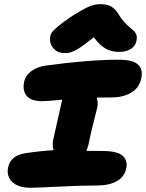

<svg xmlns="http://www.w3.org/2000/svg" viewBox="-20 -949 694 913"><path d="M285.2 -696.8Q254.9 -696.8 235.4 -717.5Q215.8 -738.3 217.8 -768.1Q218.8 -781.7 224.9 -792.2Q231 -802.7 254.9 -823Q278.8 -843.3 326.2 -875Q378.4 -907.2 404.1 -918.2Q429.7 -929.2 458 -929.2Q490.2 -929.2 510 -917.2Q529.8 -905.3 543.9 -880.9Q555.7 -860.8 570.6 -844.7Q585.4 -828.6 596.2 -819.8Q606.9 -811 616.2 -802Q625.5 -793 628.9 -781.7Q632.3 -770.5 628.9 -754.9Q624.5 -730.5 601.8 -716.3Q579.1 -702.1 548.8 -702.1Q510.7 -702.1 482.9 -717.5Q455.1 -732.9 425.8 -772Q392.1 -744.6 369.6 -728.8Q347.2 -712.9 331.3 -706.1Q315.4 -699.2 307.4 -698Q299.3 -696.8 285.2 -696.8ZM125 -56.2Q67.4 -56.2 39.1 -83Q10.7 -109.9 18.1 -150.9Q29.8 -209.5 99.1 -220.2Q172.4 -231.4 234.9 -234.9Q227.5 -256.8 232.9 -284.2Q239.3 -315.4 252.7 -372.1Q266.1 -428.7 270 -449.2Q274.9 -471.2 275.9 -475.1Q200.7 -467.8 183.1 -467.8Q127.4 -467.8 107.2 -492.7Q86.9 -517.6 94.2 -557.1Q100.6 -589.8 129.2 -610.8Q157.7 -631.8 198.2 -637.2Q401.9 -665 545.9 -665Q611.3 -665 636 -642.3Q660.6 -619.6 651.9 -577.1Q642.6 -531.2 604 -508.5Q565.4 -485.8 512.2 -485.8Q499 -485.8 475.1 -485.4Q451.2 -484.9 439.9 -484.9Q447.3 -463.9 442.9 -439.9Q440.4 -428.2 426.3 -372.8Q412.1 -317.4 403.8 -275.9Q399.9 -252 390.1 -231.9Q413.1 -231 469.2 -231Q506.3 -231 531 -224.1Q555.7 -217.3 566.2 -205.8Q576.7 -194.3 580.6 -179.4Q584.5 -164.6 580.1 -147.9Q571.8 -107.9 535.4 -87.4Q499 -66.9 440.9 -66.9Q361.3 -66.9 258.5 -61.5Q155.8 -56.2 125 -56.2Z"/></svg>

Font: Shantell Sans Irregular Bouncy
Style: Italic
Weight: 800
Italic angle: -11.31°
Designer: Stephen Nixon, Anya Danilova, Shantell Martin
Foundry: Arrow Type
Version: Version 1.006;[9816181b4]